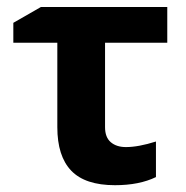

<svg xmlns="http://www.w3.org/2000/svg" viewBox="-20 -527 540 556"><path d="M284.2 -403.3V-158.7Q284.2 -129.4 300.8 -115.2Q317.4 -101.1 344.7 -101.1Q380.9 -101.1 431.6 -117.2V-14.2Q383.3 9.3 313 9.3Q226.6 9.3 186.3 -32.7Q146 -74.7 146 -158.7V-403.3H18.6V-460.9L98.6 -506.8H464.4V-403.3Z"/></svg>

Font: Bpm'online Open Sans
Style: Bold
Weight: 700
Foundry: Ascender Corporation
Version: Version 1.10